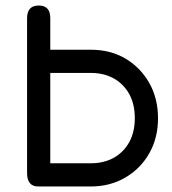

<svg xmlns="http://www.w3.org/2000/svg" viewBox="-20 -662 624 695"><path d="M309 13C309 13 309 13 309 13C355.5 13 397.5 2 434 -19.5C470.5 -41 499.5 -70 520.5 -107.5C541.5 -144.5 552 -186.5 552 -234C552 -234 552 -234 552 -234C552 -281.5 541.5 -324 520.5 -361.5C499 -399 470.5 -428.5 434 -450C397.5 -471.5 355.5 -482 309 -482C309 -482 162 -482 162 -482C162 -482 162 -597 162 -597C162 -597 162 -597 162 -597C162 -627 148 -642 120 -642C120 -642 120 -642 120 -642C92 -642 78 -626.5 78 -596C78 -596 78 -36 78 -36C78 -36 78 -36 78 -36C78 -3.5 91.5 13 118 13C118 13 309 13 309 13ZM162 -398C162 -398 309 -398 309 -398C309 -398 309 -398 309 -398C341 -398 369 -391 393 -377.5C416.5 -364 435 -345 448.5 -320.5C461.5 -296 468 -267 468 -234C468 -234 468 -234 468 -234C468 -201.5 461.5 -173 448.5 -148.5C435 -124 416.5 -105 393 -91.5C369 -78 341 -71 309 -71C309 -71 162 -71 162 -71C162 -71 162 -398 162 -398Z"/></svg>

Font: Jura-Fortis-Bold
Style: Bold
Weight: 500
Designer: Daniel Johnson, Alexei Vanyashin, Mirko Velimirovic
Foundry: Daniel Johnson
Version: ""